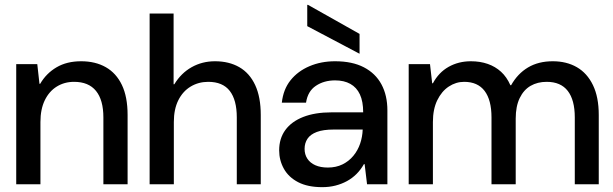

<svg xmlns="http://www.w3.org/2000/svg" viewBox="-20 -761 2533 793"><path d="M47 0V-496H134L143 -415H146Q171 -458 213.5 -483Q256 -508 315 -508Q374 -508 417 -483.5Q460 -459 483.5 -410Q507 -361 507 -286V0H407V-276Q407 -348 376.5 -385.5Q346 -423 286 -423Q246 -423 214.5 -403.5Q183 -384 165 -347Q147 -310 147 -257V0Z M598 0V-705H697V-413H700Q728 -459 771.5 -483.5Q815 -508 868 -508Q926 -508 968.5 -483.5Q1011 -459 1034 -409.5Q1057 -360 1057 -286V0H958V-276Q958 -348 929 -385.5Q900 -423 840 -423Q800 -423 767.5 -403.5Q735 -384 716.5 -347Q698 -310 698 -257V0Z M1311 12Q1251 12 1211.5 -8.5Q1172 -29 1152.5 -64Q1133 -99 1133 -140Q1133 -189 1158.5 -224Q1184 -259 1232.5 -278Q1281 -297 1349 -297H1480Q1480 -342 1466.5 -371Q1453 -400 1427 -414.5Q1401 -429 1364 -429Q1318 -429 1284.5 -406.5Q1251 -384 1244 -337H1144Q1150 -392 1180 -429.5Q1210 -467 1258 -487.5Q1306 -508 1364 -508Q1435 -508 1483 -483Q1531 -458 1555.5 -412.5Q1580 -367 1580 -305V0H1496L1486 -83H1483Q1470 -60 1452.5 -42.5Q1435 -25 1413 -13Q1391 -1 1365.5 5.5Q1340 12 1311 12ZM1334 -69Q1368 -69 1394.5 -82Q1421 -95 1439.5 -117.5Q1458 -140 1467.5 -168Q1477 -196 1478 -226H1359Q1315 -226 1288.5 -216Q1262 -206 1250 -188Q1238 -170 1238 -146Q1238 -123 1249.5 -105.5Q1261 -88 1282.5 -78.5Q1304 -69 1334 -69ZM1465 -539 1249 -653V-741H1252L1465 -621Z M1668 0V-496H1756L1765 -417H1768Q1792 -462 1833 -485Q1874 -508 1925 -508Q1963 -508 1994.5 -497Q2026 -486 2049.5 -464.5Q2073 -443 2088 -409H2091Q2118 -457 2161 -482.5Q2204 -508 2263 -508Q2320 -508 2362.5 -483.5Q2405 -459 2429 -409.5Q2453 -360 2453 -286V0H2354V-276Q2354 -348 2325 -385.5Q2296 -423 2238 -423Q2200 -423 2171.5 -406.5Q2143 -390 2126.5 -356Q2110 -322 2110 -271V0H2010V-276Q2010 -348 1981.5 -385.5Q1953 -423 1897 -423Q1863 -423 1833.5 -403.5Q1804 -384 1786 -347Q1768 -310 1768 -257V0Z"/></svg>

Font: DM Sans 36pt Medium
Style: Regular
Weight: 500
Designer: Colophon Foundry, Jonny Pinhorn
Foundry: Colophon Foundry
Version: Version 4.004;gftools[0.9.30]